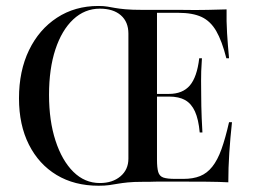

<svg xmlns="http://www.w3.org/2000/svg" viewBox="-20 -602 838 634"><path d="M305.6 11.3Q225.8 11.3 166.9 -24.2Q108.1 -59.7 75.4 -124.6Q42.7 -189.5 42.7 -277.4Q42.7 -367.7 75.8 -436.3Q108.9 -504.8 168.1 -543.5Q227.4 -582.3 304.8 -582.3Q322.6 -582.3 334.7 -580.2Q346.8 -578.2 359.7 -575.8Q372.6 -573.4 394 -571.4Q415.3 -569.4 451.6 -569.4H575Q629 -568.5 665.7 -569.4Q702.4 -570.2 728.2 -571Q727.4 -532.3 729.8 -492.3Q732.3 -452.4 736.3 -409.7H727.4Q712.9 -466.9 694 -499.6Q675 -532.3 645.6 -546Q616.1 -559.7 568.5 -559.7H498.4V-75Q498.4 -48.4 502.4 -34.3Q506.5 -20.2 519.4 -15.7Q532.3 -11.3 558.1 -11.3H585.5Q617.7 -11.3 640.7 -20.6Q663.7 -29.8 681 -51.6Q698.4 -73.4 711.3 -109.3Q724.2 -145.2 736.3 -198.4H746Q740.3 -146 737.1 -96.8Q733.9 -47.6 733.9 0Q704.8 -1.6 663.3 -2Q621.8 -2.4 560.5 -2.4H535.5Q513.7 -2.4 502.8 -2.4Q491.9 -2.4 485.1 -2Q478.2 -1.6 471.4 -1.6Q464.5 -1.6 450.8 -1.6Q421 -1.6 401.6 0.4Q382.3 2.4 368.5 4.8Q354.8 7.3 340.3 9.3Q325.8 11.3 305.6 11.3ZM309.7 2.4Q351.6 2.4 377.8 -19.8Q404 -41.9 404 -78.2V-491.1Q404 -529.8 379 -551.6Q354 -573.4 309.7 -573.4Q259.7 -573.4 221.8 -537.9Q183.9 -502.4 162.9 -438.7Q141.9 -375 141.9 -288.7Q141.9 -203.2 163.3 -137.5Q184.7 -71.8 222.2 -34.7Q259.7 2.4 309.7 2.4ZM474.2 -283.1V-291.9H602.4V-283.1ZM639.5 -164.5Q635.5 -208.1 623.8 -233.9Q612.1 -259.7 591.5 -271.4Q571 -283.1 537.9 -283.1V-291.9Q583.1 -291.9 606.9 -319.8Q630.6 -347.6 637.9 -409.7H646.8Q643.5 -361.3 644 -335.1Q644.4 -308.9 644.4 -287.1Q644.4 -268.5 644.8 -251.2Q645.2 -233.9 646 -212.9Q646.8 -191.9 648.4 -164.5Z"/></svg>

Font: Playfair 144pt SemiCondensed Medium
Style: Regular
Weight: 500
Width: 4
Designer: Claus Eggers Sørensen
Foundry: Claus Eggers Sørensen
Version: Version 2.203